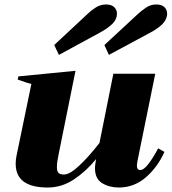

<svg xmlns="http://www.w3.org/2000/svg" viewBox="-20 -827 766 857"><path d="M243 -582 222 -626 371 -765Q385 -779 406.5 -793Q428 -807 453 -807Q478 -807 490 -795Q502 -783 502 -766Q502 -742 483.5 -722.5Q465 -703 427 -682ZM726 -766Q726 -759 725 -756Q721 -735 703 -717.5Q685 -700 652 -682L466 -582L446 -626L596 -765Q610 -778 631 -792.5Q652 -807 677 -807Q702 -807 714 -795Q726 -783 726 -766ZM686 -165 714 -149Q683 -80 630.5 -35Q578 10 510 10Q468 10 436 -9.5Q404 -29 404 -76Q404 -89 407 -105L409 -117Q365 -63 310.5 -26.5Q256 10 193 10Q50 10 50 -96Q50 -116 54 -133L120 -452Q103 -456 59 -472L62 -486L317 -511L241 -135Q234 -103 234 -82Q234 -62 241.5 -55Q249 -48 266 -48Q291 -48 333 -87Q375 -126 424 -189L486 -498H673L595 -115Q591 -95 591 -88Q591 -68 606 -68Q622 -68 643.5 -96.5Q665 -125 686 -165Z"/></svg>

Font: Trirong Black
Style: Italic
Weight: 900
Italic angle: -12°
Designer: Katatrad Team
Foundry: CadsonDemak
Version: Version 1.001